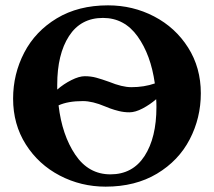

<svg xmlns="http://www.w3.org/2000/svg" viewBox="-20 -684 800 718"><path d="M731 -335Q731 -243 689.5 -163Q648 -83 567 -34.5Q486 14 375 14Q283 14 203.5 -27.5Q124 -69 76.5 -144Q29 -219 29 -315Q29 -407 70.5 -487Q112 -567 192.5 -615.5Q273 -664 384 -664Q477 -664 556.5 -622.5Q636 -581 683.5 -506Q731 -431 731 -335ZM194 -367V-349Q218 -370 247 -384.5Q276 -399 297 -399Q320 -399 340 -393.5Q360 -388 388 -378Q437 -358 471 -358Q519 -358 559 -372Q544 -479 494.5 -548Q445 -617 365 -617Q282 -617 238 -549Q194 -481 194 -367ZM565 -284Q565 -303 564 -313Q541 -293 513.5 -278.5Q486 -264 464 -264Q444 -264 425.5 -268.5Q407 -273 392 -278.5Q377 -284 373 -286Q326 -306 290 -306Q234 -306 199 -290Q212 -179 261.5 -105.5Q311 -32 393 -32Q476 -32 520.5 -100.5Q565 -169 565 -284Z"/></svg>

Font: EB Garamond
Style: Bold
Weight: 700
Designer: Georg Duffner and Octavio Pardo
Foundry: Georg Duffner
Version: Version 1.000; ttfautohint (v1.6)